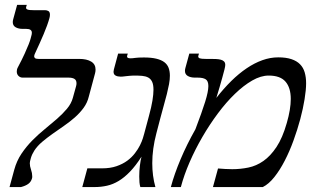

<svg xmlns="http://www.w3.org/2000/svg" viewBox="-20 -757 1261 777"><path d="M109.4 -34.7Q105.5 -21 94.5 -12.9Q83.5 -4.9 64.9 0H18.6L37.6 -69.8Q47.4 -106 67.1 -135.3Q86.9 -164.6 111.1 -189Q135.3 -213.4 161.4 -234.6Q187.5 -255.9 210.7 -276.1Q233.9 -296.4 251.2 -317.1Q268.6 -337.9 274.9 -361.3L287.6 -407.2Q289.6 -413.6 289.6 -419.9Q289.6 -432.6 281.2 -437.7Q272.9 -442.9 257.3 -442.9H71.8Q62 -442.9 54.9 -449.7Q47.9 -456.5 47.9 -467.8Q47.9 -471.7 48.8 -475.8Q49.8 -480 52.2 -484.4Q69.3 -516.6 79.8 -539.8Q90.3 -563 96.2 -578.1Q102.1 -593.3 104 -601.3Q106 -609.4 106.9 -612.3Q108.9 -618.7 108.9 -624.5Q108.9 -640.1 86.4 -640.1H72.3Q54.7 -640.1 43.2 -646.7Q31.7 -653.3 31.7 -667.5Q31.7 -672.4 33.2 -678.2L49.3 -737.3H88.4L85.9 -729Q85.4 -728 85.4 -725.6Q85.4 -720.7 91.6 -718.3Q97.7 -715.8 116.2 -715.8H162.6Q169.9 -715.8 176 -712.2Q182.1 -708.5 182.1 -697.3Q182.1 -691.4 180.2 -684.1Q172.4 -655.8 156.5 -618.4Q140.6 -581.1 121.6 -540.5Q120.6 -538.1 119.4 -535.2Q118.2 -532.2 118.2 -529.3Q118.2 -524.9 121.8 -521.7Q125.5 -518.6 136.2 -518.6H300.8Q331.1 -518.6 348.9 -507.8Q366.7 -497.1 366.7 -475.6Q366.7 -467.8 364.7 -460.4L339.4 -366.2Q333.5 -341.3 318.4 -320.6Q303.2 -299.8 282.7 -281.7Q262.2 -263.7 238.8 -247.6Q215.3 -231.4 192.6 -215.3Q169.9 -199.2 150.6 -182.9Q131.3 -166.5 119.1 -147.9Q109.4 -132.8 105 -117.7Q100.6 -102.5 100.6 -96.7Q100.6 -84.5 105.5 -70.6Q110.4 -56.6 110.4 -43.9Q110.4 -41.5 110.4 -39.3Q110.4 -37.1 109.4 -34.7Z M481.9 -447.8Q478 -447.3 474.9 -447Q471.7 -446.8 468.3 -446.8Q456.1 -446.8 447.8 -451.2Q439.5 -455.6 439.5 -466.8Q439.5 -470.7 440.9 -476.1L458 -540H497.1L494.6 -531.7Q494.1 -530.8 494.1 -528.8Q494.1 -524.9 497.3 -522.9Q500.5 -521 508.8 -521Q516.1 -521 527.1 -522.7Q538.1 -524.4 562.5 -524.4Q592.3 -524.4 612.5 -519.5Q632.8 -514.6 645 -505.4Q657.2 -496.1 662.4 -482.2Q667.5 -468.3 667.5 -450.7Q667.5 -435.1 664.1 -416.5Q660.6 -397.9 655.3 -376.7Q649.9 -355.5 643.1 -331.3Q636.2 -307.1 629.4 -280.8L612.8 -217.3Q596.2 -154.3 596.2 -96.7Q596.2 -44.9 608.9 0H547.9Q545.4 -8.3 544.4 -19Q543.5 -29.8 543.5 -42.5Q543.5 -64.5 546.1 -86.7Q548.8 -108.9 552.7 -123Q529.3 -86.4 506.3 -62.5Q483.4 -38.6 460.2 -24.7Q437 -10.7 412.8 -5.4Q388.7 0 363.3 0H313L333.5 -75.7H392.6Q426.3 -75.7 451.7 -84.5Q477.1 -93.3 495.4 -106.9Q513.7 -120.6 526.1 -137Q538.6 -153.3 546.4 -168.9Q554.2 -184.6 558.1 -197.3Q562 -210 563.5 -215.8L583 -288.6Q592.8 -324.2 596.9 -349.9Q601.1 -375.5 601.1 -393.6Q601.1 -414.6 595.5 -426.3Q589.8 -438 579.6 -443.4Q569.3 -448.7 555.2 -450Q541 -451.2 523.9 -451.2Q520.5 -451.2 515.4 -450.9Q510.3 -450.7 504.4 -450.2Q498.5 -449.7 492.7 -449Q486.8 -448.2 481.9 -447.8Z M771 -234.4Q797.4 -303.7 810.3 -345.2Q823.2 -386.7 823.2 -408.7Q823.2 -429.2 812.5 -436Q801.8 -442.9 780.3 -442.9H769Q751.5 -442.9 740 -449.5Q728.5 -456.1 728.5 -470.2Q728.5 -475.1 730 -481L746.1 -540H785.2L782.7 -531.7Q782.2 -530.8 782.2 -528.3Q782.2 -523.4 788.3 -521Q794.4 -518.6 813 -518.6H833.5Q844.2 -518.6 854.7 -518.1Q865.2 -517.6 873.5 -515.4Q881.8 -513.2 886.7 -508.3Q891.6 -503.4 891.6 -494.1Q891.6 -488.8 888.2 -475.1Q884.8 -461.4 879.6 -442.9Q874.5 -424.3 868.2 -402.8Q861.8 -381.3 855.5 -360.8Q885.3 -398.9 916 -429.2Q946.8 -459.5 978.3 -480.7Q1009.8 -502 1041.7 -513.4Q1073.7 -524.9 1106 -524.9Q1137.7 -524.9 1159.4 -517.6Q1181.2 -510.3 1194.3 -496.8Q1207.5 -483.4 1213.1 -463.9Q1218.8 -444.3 1218.8 -419.9Q1218.8 -393.6 1212.6 -355.5Q1206.5 -317.4 1195.1 -274.7Q1183.6 -231.9 1167.7 -188.2Q1151.9 -144.5 1132.3 -106.7Q1112.8 -68.8 1090.3 -40.5Q1067.9 -12.2 1043.5 0H841.8L862.3 -75.2Q876.5 -74.2 891.1 -73.2Q905.8 -72.3 919.9 -72.3Q952.6 -72.3 984.9 -78.9Q1017.1 -85.4 1045.9 -105.5Q1074.7 -125.5 1099.1 -162.4Q1123.5 -199.2 1140.6 -259.3Q1156.7 -314.9 1156.7 -356.4Q1156.7 -401.9 1135.5 -426.5Q1114.3 -451.2 1067.4 -451.2Q1035.6 -451.2 1000.7 -431.2Q965.8 -411.1 930.7 -377.2Q895.5 -343.3 861.8 -298.1Q828.1 -252.9 799.1 -202.9Q770 -152.8 747.3 -100.6Q724.6 -48.3 711.9 0H671.4Q685.5 -52.7 710.9 -112.8Q736.3 -172.9 770 -232.4Z"/></svg>

Font: Arian AMU Serif
Style: Italic
Weight: 400
Italic angle: -15°
Designer: Ruben Hakobyan (Tarumian)
Foundry: Ruben Hakobyan (Tarumian)
Version: Version 1.002